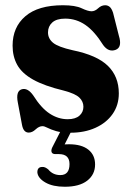

<svg xmlns="http://www.w3.org/2000/svg" viewBox="-20 -494 508 732"><path d="M238 -39.5Q267.5 -39.5 282.8 -53Q298 -66.5 298 -87Q298 -107 282.5 -122Q267 -137 223.5 -148.5Q149 -166.5 106.2 -190.5Q63.5 -214.5 45.8 -246.5Q28 -278.5 28 -320Q28 -390.5 76.8 -432.2Q125.5 -474 220 -474Q267 -474 291.2 -462.5Q315.5 -451 329 -451Q342 -451 354.2 -462.5Q366.5 -474 381 -474Q390.5 -474 398 -468Q405.5 -462 411 -445.5L433 -358.5Q447 -314 421 -304Q394 -294 373.5 -322Q340 -375.5 305.2 -399.2Q270.5 -423 228.5 -423Q195.5 -423 179.2 -408.2Q163 -393.5 163 -370.5Q163 -347 182.2 -331Q201.5 -315 257 -302.5Q350 -283.5 391.5 -242.8Q433 -202 433 -138Q433 -93 409.2 -59.2Q385.5 -25.5 344 -6.8Q302.5 12 249 12Q214.5 12 193.8 5.8Q173 -0.5 161 -6.8Q149 -13 142 -13Q129 -13 116 -0.8Q103 11.5 89.5 11.5Q69.5 11.5 64 -17.5L48 -103Q39.5 -146 62.5 -153.5Q85 -160.5 106.5 -130.5Q137 -82 169.5 -60.8Q202 -39.5 238 -39.5ZM217.5 -7H258.5L226.5 56.5Q234 56 243 56Q291 56 316.8 76.5Q342.5 97 342.5 133Q342.5 171.5 312.5 194.8Q282.5 218 227 218Q181.5 218 153.5 202Q125.5 186 122.5 164.5Q121.5 143 140.5 142.5Q147.5 142 153 144.8Q158.5 147.5 164 152Q181.5 173.5 210 173.5Q245 173.5 245 131.5Q245 93.5 204.5 93.5H191.5Q180 93.5 177 86.5Q174 79.5 179 68.5Z"/></svg>

Font: Fraunces 72pt S050
Style: Bold
Weight: 700
Version: Version 1.000; ttfautohint (v1.8.3)